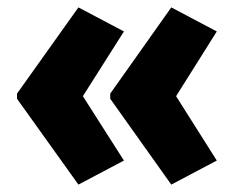

<svg xmlns="http://www.w3.org/2000/svg" viewBox="-20 -540 636 519"><path d="M26 -287V-273L192 -41L315 -106L204 -280L315 -455L192 -520ZM278 -287V-273L443 -41L566 -106L456 -280L566 -455L443 -520Z"/></svg>

Font: Noto Sans Khmer Condensed Black
Style: Regular
Weight: 900
Width: 3
Designer: Danh Hong and the Monotype Design Team
Foundry: Monotype Imaging Inc.
Version: Version 2.004